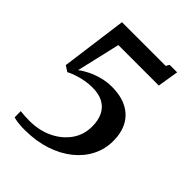

<svg xmlns="http://www.w3.org/2000/svg" viewBox="-220 -876 1003 1003"><g transform="rotate(45 281.5 -374.0)"><path d="M59 -40.5Q74 -38.5 92.2 -37.5Q110.5 -36.5 128.5 -36.5Q199.5 -37 256.2 -64.2Q313 -91.5 346.5 -138.8Q380 -186 380 -247.5Q380 -294 363.8 -326.5Q347.5 -359 315.8 -376Q284 -393 236 -393Q210 -393 183.2 -388.2Q156.5 -383.5 131.8 -375.2Q107 -367 87 -356.5L55.5 -377L104.5 -743H427.5L438 -761.5H493.5L474.5 -645H175.5L119.5 -403.5Q140 -420 169.8 -434.5Q199.5 -449 234.5 -458.2Q269.5 -467.5 305 -467.5Q372.5 -467.5 418.5 -443.8Q464.5 -420 488 -376.2Q511.5 -332.5 511.5 -272Q511.5 -212 485.2 -160.2Q459 -108.5 410.5 -69.5Q362 -30.5 295 -8.2Q228 14 146 14.5Q133.5 15 118.5 14.2Q103.5 13.5 88 11.2Q72.5 9 59.5 5Z"/></g></svg>

Font: Merriweather 72pt SemiBold
Style: Regular
Weight: 600
Version: Version 2.100